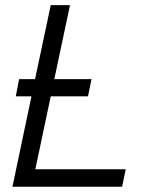

<svg xmlns="http://www.w3.org/2000/svg" viewBox="-20 -710 568 730"><path d="M172.9 -690.4H246.1L186.5 -409.2H328.1L314.5 -343.8H172.9L114.3 -66.4H458L444.3 0H27.3L99.6 -343.8H40L52.7 -409.2H113.3Z"/></svg>

Font: Dinish
Style: Italic
Weight: 400
Italic angle: -12°
Designer: Bert Driehuis
Foundry: Playbeing
Version: Version 3.002; git-62d0f29-release